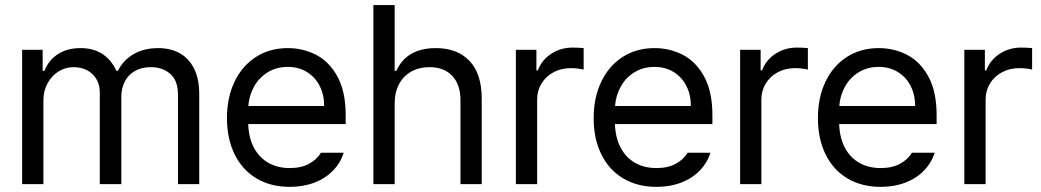

<svg xmlns="http://www.w3.org/2000/svg" viewBox="-20 -727 4109 758"><path d="M67.4 -530.3H148.4V-447.3H155.3Q172.4 -490.2 209.2 -513.7Q246.1 -537.1 297.9 -537.1Q348.6 -537.1 384.3 -513.9Q419.9 -490.7 439.5 -447.3H445.3Q466.3 -489.3 507.3 -513.2Q548.3 -537.1 604.5 -537.1Q652.8 -537.1 689.2 -517.1Q725.6 -497.1 746.1 -456.3Q766.6 -415.5 766.6 -354.5V0H682.6V-353.5Q682.6 -408.7 652.3 -435.3Q622.1 -461.9 575.2 -461.9Q539.1 -461.9 512.7 -446.8Q486.3 -431.6 472.7 -405.3Q459 -378.9 459 -344.7V0H374V-362.3Q374 -391.6 360.8 -414.3Q347.7 -437 324 -449.5Q300.3 -461.9 270.5 -461.9Q238.8 -461.9 211.4 -445.1Q184.1 -428.2 167.7 -398.4Q151.4 -368.7 151.4 -331.1V0H67.4Z M876 -260.7Q876 -341.8 906 -404.5Q936 -467.3 990.5 -502.2Q1044.9 -537.1 1116.2 -537.1Q1176.3 -537.1 1228 -510.5Q1279.8 -483.9 1312.3 -424.6Q1344.7 -365.2 1344.7 -272.5V-237.3H960Q961.9 -182.1 982.9 -143.1Q1003.9 -104 1040.3 -83.7Q1076.7 -63.5 1124 -63.5Q1168.9 -63.5 1200 -80.3Q1231 -97.2 1247.1 -124H1336.9Q1324.2 -84 1294.7 -53.5Q1265.1 -22.9 1221.4 -6.1Q1177.7 10.7 1124 10.7Q1048.3 10.7 992.2 -22.9Q936 -56.6 906 -118.2Q876 -179.7 876 -260.7ZM1259.8 -308.6Q1259.8 -353 1241.9 -387.9Q1224.1 -422.9 1191.4 -442.9Q1158.7 -462.9 1116.2 -462.9Q1071.8 -462.9 1037.4 -441.9Q1002.9 -420.9 983.2 -385.5Q963.4 -350.1 960.4 -308.6Z M1538.1 0H1454.1V-707H1538.1V-447.3H1544.9Q1585 -537.1 1701.2 -537.1Q1785.2 -537.1 1833.5 -486.6Q1881.8 -436 1881.8 -336.9V0H1797.9V-331.1Q1797.9 -393.1 1765.4 -427.5Q1732.9 -461.9 1675.8 -461.9Q1635.7 -461.9 1604.7 -445.1Q1573.7 -428.2 1555.9 -395.8Q1538.1 -363.3 1538.1 -318.4Z M2016.6 -530.3H2097.7V-449.2H2103.5Q2118.2 -489.7 2155.8 -514.4Q2193.4 -539.1 2240.2 -539.1Q2264.6 -539.1 2284.2 -537.1V-452.1Q2278.8 -454.1 2263.4 -456.1Q2248 -458 2233.4 -458Q2195.8 -458 2165.5 -441.9Q2135.3 -425.8 2117.9 -397.5Q2100.6 -369.1 2100.6 -334V0H2016.6Z M2323.7 -260.7Q2323.7 -341.8 2353.8 -404.5Q2383.8 -467.3 2438.2 -502.2Q2492.7 -537.1 2564 -537.1Q2624 -537.1 2675.8 -510.5Q2727.5 -483.9 2760 -424.6Q2792.5 -365.2 2792.5 -272.5V-237.3H2407.7Q2409.7 -182.1 2430.7 -143.1Q2451.7 -104 2488 -83.7Q2524.4 -63.5 2571.8 -63.5Q2616.7 -63.5 2647.7 -80.3Q2678.7 -97.2 2694.8 -124H2784.7Q2772 -84 2742.4 -53.5Q2712.9 -22.9 2669.2 -6.1Q2625.5 10.7 2571.8 10.7Q2496.1 10.7 2439.9 -22.9Q2383.8 -56.6 2353.8 -118.2Q2323.7 -179.7 2323.7 -260.7ZM2707.5 -308.6Q2707.5 -353 2689.7 -387.9Q2671.9 -422.9 2639.2 -442.9Q2606.4 -462.9 2564 -462.9Q2519.5 -462.9 2485.1 -441.9Q2450.7 -420.9 2430.9 -385.5Q2411.1 -350.1 2408.2 -308.6Z M2901.9 -530.3H2982.9V-449.2H2988.8Q3003.4 -489.7 3041 -514.4Q3078.6 -539.1 3125.5 -539.1Q3149.9 -539.1 3169.4 -537.1V-452.1Q3164.1 -454.1 3148.7 -456.1Q3133.3 -458 3118.7 -458Q3081.1 -458 3050.8 -441.9Q3020.5 -425.8 3003.2 -397.5Q2985.8 -369.1 2985.8 -334V0H2901.9Z M3209 -260.7Q3209 -341.8 3239 -404.5Q3269 -467.3 3323.5 -502.2Q3377.9 -537.1 3449.2 -537.1Q3509.3 -537.1 3561 -510.5Q3612.8 -483.9 3645.3 -424.6Q3677.7 -365.2 3677.7 -272.5V-237.3H3293Q3294.9 -182.1 3315.9 -143.1Q3336.9 -104 3373.3 -83.7Q3409.7 -63.5 3457 -63.5Q3502 -63.5 3533 -80.3Q3564 -97.2 3580.1 -124H3669.9Q3657.2 -84 3627.7 -53.5Q3598.1 -22.9 3554.4 -6.1Q3510.7 10.7 3457 10.7Q3381.3 10.7 3325.2 -22.9Q3269 -56.6 3239 -118.2Q3209 -179.7 3209 -260.7ZM3592.8 -308.6Q3592.8 -353 3575 -387.9Q3557.1 -422.9 3524.4 -442.9Q3491.7 -462.9 3449.2 -462.9Q3404.8 -462.9 3370.4 -441.9Q3335.9 -420.9 3316.2 -385.5Q3296.4 -350.1 3293.5 -308.6Z M3787.1 -530.3H3868.2V-449.2H3874Q3888.7 -489.7 3926.3 -514.4Q3963.9 -539.1 4010.7 -539.1Q4035.2 -539.1 4054.7 -537.1V-452.1Q4049.3 -454.1 4033.9 -456.1Q4018.6 -458 4003.9 -458Q3966.3 -458 3936 -441.9Q3905.8 -425.8 3888.4 -397.5Q3871.1 -369.1 3871.1 -334V0H3787.1Z"/></svg>

Font: Pretendard
Style: Regular
Weight: 400
Designer: Base glyphs from Inter by Rasmus Andersson; Hangeul glyphs from Noto Sans CJK(Source Han Sans) by Jang Soo-young and Kan
Foundry: Kil Hyung-jin
Version: Version 1.309